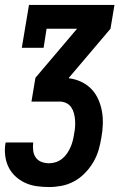

<svg xmlns="http://www.w3.org/2000/svg" viewBox="-22 -550 542 775"><path d="M176 205Q151 205 126 201.5Q101 198 79.5 188Q58 178 40.5 162Q23 146 12.5 124.5Q2 103 -1 78Q-4 53 0 28Q1 28 1 27Q1 26 1 25H113Q112 25 112 25.5Q112 26 112 26Q110 42 112 58Q114 74 122.5 86Q131 98 145.5 103.5Q160 109 176 109Q190 109 203.5 104.5Q217 100 228.5 91Q240 82 248.5 69.5Q257 57 262.5 44.5Q268 32 271.5 18.5Q275 5 277 -9Q280 -23 281 -37.5Q282 -52 281 -65.5Q280 -79 276.5 -92.5Q273 -106 265.5 -117Q258 -128 245.5 -134Q233 -140 219 -140H105L121 -236L289 -434H166L154 -357H66L95 -530H440L424 -434L256 -236V-234Q282 -231 305.5 -220Q329 -209 346.5 -191Q364 -173 374.5 -149.5Q385 -126 389.5 -100.5Q394 -75 393 -47.5Q392 -20 387 6Q383 32 375.5 57Q368 82 354 105.5Q340 129 320.5 149Q301 169 277 182Q253 195 227 200Q201 205 176 205Z"/></svg>

Font: Iosevka Curly Slab Oblique
Style: Bold
Weight: 700
Italic angle: -9°
Monospace: yes
Designer: Belleve Invis
Foundry: Belleve Invis
Version: Version 11.1.0; ttfautohint (v1.8.3)